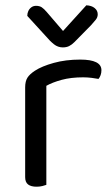

<svg xmlns="http://www.w3.org/2000/svg" viewBox="-20 -700 422 725"><path d="M155 -376V-218H75V-370Q75 -393 83.5 -406.5Q92 -420 112 -433Q138 -450 183 -462.5Q228 -475 283 -475Q363 -475 363 -435Q363 -425 360 -416.5Q357 -408 352 -402Q342 -404 326 -406Q310 -408 294 -408Q248 -408 213 -398.5Q178 -389 155 -376ZM75 -264 155 -252V-2Q150 0 140 2.5Q130 5 118 5Q97 5 86 -3.5Q75 -12 75 -31ZM157 -654 218 -583 306 -680Q326 -679 337.5 -669.5Q349 -660 349 -646Q349 -635 342 -626Q335 -617 324 -605L261 -541Q251 -531 241 -526Q231 -521 217 -521Q208 -521 199.5 -524Q191 -527 183.5 -533Q176 -539 168 -547L83 -640Q83 -650 87 -658.5Q91 -667 98.5 -672.5Q106 -678 116 -678Q129 -678 137.5 -672.5Q146 -667 157 -654Z"/></svg>

Font: Baloo Bhaina 2
Style: Regular
Weight: 400
Designer: Yesha Goshar, Manish Minz, Shuchita Grover and Ek Type
Foundry: Ek Type
Version: Version 1.700